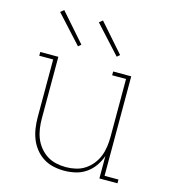

<svg xmlns="http://www.w3.org/2000/svg" viewBox="-112 -836 824 934"><g transform="rotate(15 300.0 -369.5)"><path d="M297 8Q269 8 242 2Q215 -4 192 -18.5Q169 -33 151.5 -55Q134 -77 124 -102.5Q114 -128 110 -155.5Q106 -183 106 -210V-501H36V-520H127V-210Q127 -185 130.5 -160Q134 -135 143 -112Q152 -89 168 -69Q184 -49 205 -35.5Q226 -22 250.5 -16.5Q275 -11 300 -11Q325 -11 349.5 -16.5Q374 -22 395 -35.5Q416 -49 432 -69Q448 -89 457 -112Q466 -135 469.5 -160Q473 -185 473 -210V-501H403V-520H494V-19H564V0H473V-113Q463 -85 446.5 -61.5Q430 -38 406 -21.5Q382 -5 353.5 1.5Q325 8 297 8ZM401 -594 274 -733 291 -747 415 -606ZM206 -594 79 -733 96 -747 220 -606Z"/></g></svg>

Font: Iosevka Etoile Thin
Style: Regular
Weight: 100
Designer: Belleve Invis
Foundry: Belleve Invis
Version: Version 22.1.2; ttfautohint (v1.8.4)